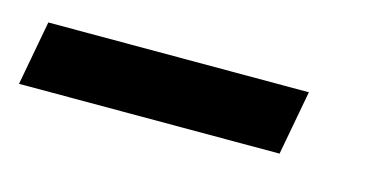

<svg xmlns="http://www.w3.org/2000/svg" viewBox="-127 142 502 247"><g transform="rotate(15 124.0 266.0)"><path d="M-83 223H264L248 309H-99Z"/></g></svg>

Font: Sarabun SemiBold
Style: Italic
Weight: 600
Italic angle: -10°
Designer: Suppakit Chalermlarp | Katatrad Co.,Ltd.
Foundry: Cadson Demak Co.,Ltd.
Version: Version 1.000; ttfautohint (v1.6)